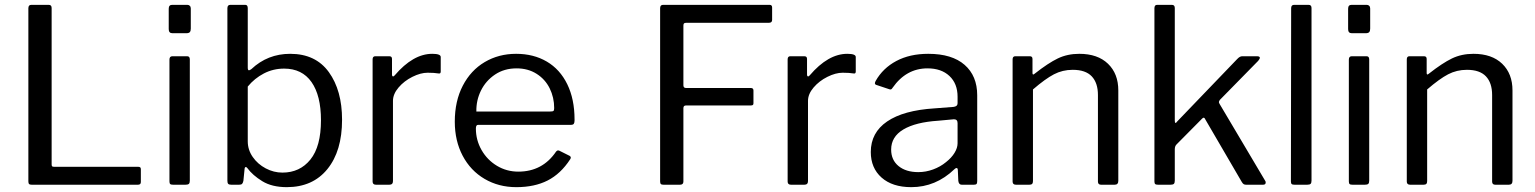

<svg xmlns="http://www.w3.org/2000/svg" viewBox="-20 -762 6330 792"><path d="M109 -742H181Q193 -742 193 -729V-84Q193 -78 195 -76Q197 -74 203 -74H549Q555 -74 558 -72Q561 -70 561 -64V-11Q561 0 549 0H111Q103 0 100 -3Q97 -6 97 -14V-728Q97 -742 109 -742Z M767 -644Q767 -634 763 -629.5Q759 -625 749 -625H691Q676 -625 676 -642V-726Q676 -742 690 -742H753Q759 -742 763 -738Q767 -734 767 -727ZM763 -17Q763 -7 759 -3.5Q755 0 745 0H694Q685 0 682 -3Q679 -6 679 -14V-516Q679 -530 691 -530H752Q763 -530 763 -517Z M934 0Q925 0 921.5 -3.5Q918 -7 918 -16V-728Q918 -742 930 -742H992Q1002 -742 1002 -728V-483Q1002 -472 1007 -472Q1010 -472 1017 -477Q1084 -540 1177 -540Q1282 -540 1336.5 -464.5Q1391 -389 1391 -268Q1391 -139 1330.5 -64.5Q1270 10 1163 10Q1102 10 1062 -14.5Q1022 -39 1000 -69Q997 -73 994 -73Q990 -73 989 -66L984 -16Q982 -7 978.5 -3.5Q975 0 966 0ZM1002 -179Q1002 -144 1022.5 -114.5Q1043 -85 1076 -67.5Q1109 -50 1145 -50Q1217 -50 1260.5 -104Q1304 -158 1304 -266Q1304 -368 1265 -423.5Q1226 -479 1152 -479Q1107 -479 1068.5 -459Q1030 -439 1002 -405Z M1517 -13V-517Q1517 -530 1528 -530H1586Q1597 -530 1597 -519V-454Q1597 -448 1600.5 -447Q1604 -446 1608 -451Q1684 -540 1763 -540Q1798 -540 1798 -527V-467Q1798 -457 1789 -459Q1771 -462 1744 -462Q1715 -462 1681 -445Q1647 -428 1624 -401Q1601 -374 1601 -346V-15Q1601 0 1586 0H1531Q1517 0 1517 -13Z M2118 -54Q2218 -54 2274 -137Q2278 -141 2281 -141.5Q2284 -142 2288 -140L2330 -119Q2338 -114 2332 -105Q2293 -45 2239 -17.5Q2185 10 2110 10Q2037 10 1979 -24Q1921 -58 1888.5 -119.5Q1856 -181 1856 -260Q1856 -345 1889 -408.5Q1922 -472 1979.5 -506Q2037 -540 2109 -540Q2181 -540 2235.5 -508Q2290 -476 2320 -414.5Q2350 -353 2350 -269V-265Q2350 -256 2347 -251.5Q2344 -247 2335 -247H1952Q1943 -247 1943 -232Q1943 -184 1966.5 -143Q1990 -102 2030 -78Q2070 -54 2118 -54ZM2249 -302Q2260 -302 2263 -304.5Q2266 -307 2266 -316Q2266 -360 2247.5 -397.5Q2229 -435 2193.5 -457.5Q2158 -480 2111 -480Q2060 -480 2022 -454.5Q1984 -429 1964 -388.5Q1944 -348 1945 -302Z M2715 -742H3155Q3165 -742 3165 -731V-680Q3165 -668 3152 -668H2812Q2804 -668 2801.5 -665.5Q2799 -663 2799 -656V-410Q2799 -399 2810 -399H3077Q3088 -399 3088 -389V-336Q3088 -331 3085.5 -329Q3083 -327 3077 -327H2810Q2799 -327 2799 -316V-13Q2799 0 2785 0H2717Q2709 0 2706 -3Q2703 -6 2703 -14V-728Q2703 -742 2715 -742Z M3229 -13V-517Q3229 -530 3240 -530H3298Q3309 -530 3309 -519V-454Q3309 -448 3312.5 -447Q3316 -446 3320 -451Q3396 -540 3475 -540Q3510 -540 3510 -527V-467Q3510 -457 3501 -459Q3483 -462 3456 -462Q3427 -462 3393 -445Q3359 -428 3336 -401Q3313 -374 3313 -346V-15Q3313 0 3298 0H3243Q3229 0 3229 -13Z M3739 10Q3661 10 3616.5 -29.5Q3572 -69 3572 -135Q3572 -215 3639.5 -261Q3707 -307 3835 -315L3913 -321Q3930 -323 3930 -336V-363Q3930 -417 3896.5 -448.5Q3863 -480 3806 -480Q3718 -480 3662 -400Q3659 -395 3656 -393.5Q3653 -392 3648 -394L3594 -412Q3589 -414 3589 -419Q3589 -422 3592 -428Q3622 -481 3677.5 -510.5Q3733 -540 3809 -540Q3907 -540 3959 -494.5Q4011 -449 4011 -369V-15Q4011 -6 4008 -3Q4005 0 3997 0H3947Q3935 0 3933 -16L3931 -62Q3930 -69 3926 -69Q3922 -69 3917 -64Q3840 10 3739 10ZM3915 -270 3850 -264Q3757 -258 3706.5 -228Q3656 -198 3656 -145Q3656 -102 3686.5 -77Q3717 -52 3768 -52Q3799 -52 3829 -63Q3859 -74 3882 -93Q3905 -111 3917.5 -131.5Q3930 -152 3930 -171V-254Q3930 -270 3915 -270Z M4157 -13V-517Q4157 -530 4168 -530H4228Q4239 -530 4239 -519V-461Q4239 -450 4248 -458Q4304 -502 4343.5 -521Q4383 -540 4432 -540Q4508 -540 4550.5 -499Q4593 -458 4593 -389V-16Q4593 0 4578 0H4522Q4509 0 4509 -13V-370Q4509 -420 4483.5 -447Q4458 -474 4405 -474Q4363 -474 4327.5 -455.5Q4292 -437 4241 -393V-15Q4241 -7 4237.5 -3.5Q4234 0 4226 0H4171Q4157 0 4157 -13Z M5201 -9Q5201 0 5190 0H5120Q5114 0 5110 -2.5Q5106 -5 5102 -12L4951 -271Q4949 -276 4946 -276.5Q4943 -277 4939 -273L4833 -166Q4826 -159 4826 -146V-17Q4826 -7 4822 -3.5Q4818 0 4808 0H4757Q4748 0 4745 -3Q4742 -6 4742 -14V-728Q4742 -742 4753 -742H4814Q4826 -742 4826 -729V-265Q4826 -255 4829 -255Q4832 -255 4836 -261L5083 -518Q5094 -530 5104 -530H5165Q5177 -530 5177 -523Q5177 -520 5170 -511L5012 -350Q5008 -344 5008 -341Q5008 -338 5011 -333L5199 -16Q5201 -14 5201 -9Z M5390 -17Q5390 -7 5386 -3.5Q5382 0 5372 0H5320Q5311 0 5308 -3Q5305 -6 5305 -14L5306 -728Q5306 -742 5318 -742H5378Q5390 -742 5390 -729Z M5632 -644Q5632 -634 5628 -629.5Q5624 -625 5614 -625H5556Q5541 -625 5541 -642V-726Q5541 -742 5555 -742H5618Q5624 -742 5628 -738Q5632 -734 5632 -727ZM5628 -17Q5628 -7 5624 -3.5Q5620 0 5610 0H5559Q5550 0 5547 -3Q5544 -6 5544 -14V-516Q5544 -530 5556 -530H5617Q5628 -530 5628 -517Z M5783 -13V-517Q5783 -530 5794 -530H5854Q5865 -530 5865 -519V-461Q5865 -450 5874 -458Q5930 -502 5969.5 -521Q6009 -540 6058 -540Q6134 -540 6176.5 -499Q6219 -458 6219 -389V-16Q6219 0 6204 0H6148Q6135 0 6135 -13V-370Q6135 -420 6109.5 -447Q6084 -474 6031 -474Q5989 -474 5953.5 -455.5Q5918 -437 5867 -393V-15Q5867 -7 5863.5 -3.5Q5860 0 5852 0H5797Q5783 0 5783 -13Z"/></svg>

Font: Libre Franklin
Style: Regular
Weight: 400
Designer: Pablo Impallari, Rodrigo Fuenzalida
Foundry: Impallari Type
Version: Version 1.002; ttfautohint (v1.5)